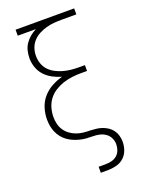

<svg xmlns="http://www.w3.org/2000/svg" viewBox="-173 -817 846 1115"><g transform="rotate(-20 250.0 -260.0)"><path d="M250 215V178H292Q311 178 330 173.5Q349 169 363.5 156.5Q378 144 384.5 126Q391 108 391 89Q391 69 382 50.5Q373 32 356.5 20.5Q340 9 320 4.5Q300 0 279.5 0Q259 0 239 -1.5Q219 -3 199.5 -8Q180 -13 161.5 -21Q143 -29 126.5 -41Q110 -53 97.5 -69Q85 -85 77 -103.5Q69 -122 65.5 -142Q62 -162 62 -182Q62 -182 62 -182Q62 -182 62 -182Q62 -218 73 -253Q84 -288 107.5 -315Q131 -342 163 -359.5Q195 -377 229 -386Q201 -394 174.5 -408Q148 -422 128 -443.5Q108 -465 98 -493.5Q88 -522 88 -551Q88 -574 93.5 -597Q99 -620 112 -639Q125 -658 143 -673Q161 -688 181 -698H69V-735H431V-698H340Q316 -698 292 -696Q268 -694 244.5 -687.5Q221 -681 199 -669.5Q177 -658 160.5 -640Q144 -622 136 -599Q128 -576 128 -551Q128 -527 136 -503.5Q144 -480 160.5 -462.5Q177 -445 199 -433.5Q221 -422 244.5 -415.5Q268 -409 292 -406.5Q316 -404 340 -404H377V-368H340Q312 -368 283.5 -364.5Q255 -361 228 -352Q201 -343 176.5 -327.5Q152 -312 135 -289.5Q118 -267 110 -239Q102 -211 102 -182Q102 -161 107 -140Q112 -119 124 -101Q136 -83 153.5 -70Q171 -57 191 -49.5Q211 -42 232.5 -39.5Q254 -37 276 -37Q294 -36 313 -34Q332 -32 350 -25.5Q368 -19 383.5 -8.5Q399 2 410 17.5Q421 33 426 51.5Q431 70 431 89Q431 116 421.5 141.5Q412 167 392 184.5Q372 202 345.5 208.5Q319 215 292 215Z"/></g></svg>

Font: Zed Sans Extralight
Style: Regular
Weight: 200
Designer: Belleve Invis
Foundry: Belleve Invis
Version: Version 1.0.0; ttfautohint (v1.8.4)